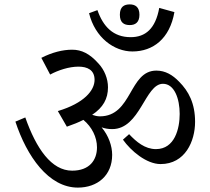

<svg xmlns="http://www.w3.org/2000/svg" viewBox="-20 -853 957 873"><path d="M570 -739C594 -739 614 -750 614 -786C614 -822 594 -833 570 -833C544 -833 525 -822 525 -786C525 -750 544 -739 570 -739ZM582 -619C676 -619 752 -677 773 -798L704 -817C687 -722 641 -684 574 -684C495 -684 449 -732 423 -807L385 -793C412 -682 499 -619 582 -619ZM334 0C423 0 490 -55 490 -149C490 -189 474 -236 442 -274C456 -269 471 -266 490 -266C618 -266 639 -472 721 -472C773 -472 797 -404 797 -335C797 -269 775 -175 689 -175C639 -175 600 -208 567 -243L539 -218C575 -167 646 -107 710 -107C822 -107 867 -211 867 -299C867 -383 838 -438 794 -482C765 -512 732 -532 691 -532C566 -532 582 -324 434 -324C422 -324 410 -327 399 -331C449 -364 471 -404 471 -456C471 -495 455 -535 428 -564C388 -609 351 -627 308 -627C265 -627 217 -615 168 -590L208 -514C245 -534 294 -550 337 -550C377 -550 410 -535 410 -490C410 -442 363 -384 243 -348L284 -277C313 -287 338 -297 359 -308C398 -276 421 -229 421 -183C421 -125 387 -77 308 -77C214 -77 145 -177 95 -319L50 -300C102 -142 201 0 334 0Z"/></svg>

Font: Noto Serif Devanagari
Style: Regular
Weight: 400
Designer: Universal Thirst, Indian Type Foundry and the Monotype Design Team
Foundry: Monotype Imaging Inc.
Version: Version 2.004